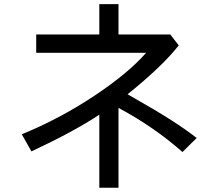

<svg xmlns="http://www.w3.org/2000/svg" viewBox="-20 -834 1040 909"><path d="M584 -387.7 623 -365.2Q813.5 -257.8 911.1 -180.7L843.8 -114.3Q709 -233.4 541 -323.2V54.7H450.2V-291Q333 -212.9 128.9 -117.2Q114.3 -143.6 83 -198.2Q260.7 -270.5 425.8 -379.9Q585.9 -486.3 671.9 -584H151.4V-670.9H450.2V-814.5H541V-670.9H786.1L826.2 -619.1Q748 -519.5 584 -387.7Z"/></svg>

Font: MotoyaLCedar
Style: W3 mono
Weight: 400
Version: Version 1.01